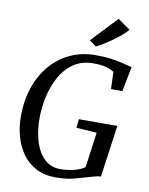

<svg xmlns="http://www.w3.org/2000/svg" viewBox="-105 -1062 886 1145"><g transform="rotate(10 338.5 -490.0)"><path d="M311.5 8Q242.5 8 192.5 -18.8Q142.5 -45.5 110.2 -90.5Q78 -135.5 62.2 -191.5Q46.5 -247.5 45.5 -306Q44.5 -407 72.2 -489Q100 -571 150.8 -629.8Q201.5 -688.5 270.5 -720Q339.5 -751.5 422 -751.5Q475 -751.5 512.5 -746.5Q550 -741.5 576.5 -735.2Q603 -729 621.5 -724Q627.5 -722.5 633 -721Q638.5 -719.5 644.5 -718L615.5 -568H546.5L543 -671.5Q524 -684 495.8 -692.5Q467.5 -701 416.5 -701Q347.5 -701 298 -667.2Q248.5 -633.5 217.2 -577.2Q186 -521 171.2 -453Q156.5 -385 157 -316.5Q157.5 -265 167.5 -216.8Q177.5 -168.5 198.5 -129.8Q219.5 -91 252.2 -68.2Q285 -45.5 330.5 -45.5Q370.5 -45.5 411.8 -55Q453 -64.5 478.5 -84L507.5 -297L383.5 -305L389.5 -358H622L578 -44Q563.5 -44 545.2 -39Q527 -34 506 -28Q468 -17 422.5 -4.5Q377 8 311.5 8ZM414 -802 371.5 -832.5 519 -988.5 594 -935.5Q572 -910 539.2 -884Q506.5 -858 473 -836.8Q439.5 -815.5 414 -802Z"/></g></svg>

Font: Merriweather 24pt
Style: Italic
Weight: 400
Italic angle: -7.8°
Designer: Eben Sorkin
Foundry: Eben Sorkin
Version: Version 2.101